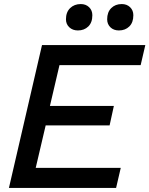

<svg xmlns="http://www.w3.org/2000/svg" viewBox="-20 -926 736 946"><path d="M24 0 187 -704H696L673 -605H273L226 -404H541L520 -308H205L156 -99H575L552 0ZM566 -776Q540 -776 524 -791.5Q508 -807 508 -831Q508 -866 528 -886Q548 -906 580 -906Q605 -906 621 -890.5Q637 -875 637 -851Q637 -815 617 -795.5Q597 -776 566 -776ZM364 -776Q338 -776 321.5 -791.5Q305 -807 305 -831Q305 -866 325.5 -886Q346 -906 378 -906Q403 -906 419 -890.5Q435 -875 435 -851Q435 -815 415 -795.5Q395 -776 364 -776Z"/></svg>

Font: Prodigy Sans Medium
Style: Italic
Weight: 500
Italic angle: -13°
Designer: Wei Huang
Foundry: Wei Huang
Version: Version 1.003; ttfautohint (v1.8.3)